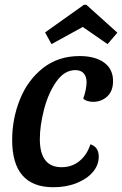

<svg xmlns="http://www.w3.org/2000/svg" viewBox="-20 -765 512 805"><path d="M31 -178Q31 -267 63.5 -348Q96 -429 160 -479.5Q224 -530 314 -530Q378 -530 416 -503Q454 -476 454 -425Q454 -383 429.5 -360.5Q405 -338 370 -338Q359 -338 347 -341.5Q335 -345 329 -352Q335 -367 339 -386.5Q343 -406 343 -420Q343 -444 331 -457.5Q319 -471 296 -471Q250 -471 216 -422.5Q182 -374 164.5 -305.5Q147 -237 147 -182Q147 -64 238 -64Q282 -64 313.5 -90Q345 -116 359 -160Q394 -149 394 -108Q394 -73 369.5 -44Q345 -15 301.5 2.5Q258 20 204 20Q31 20 31 -178ZM169 -629 332 -745H342L472 -628L431 -580L327 -652L196 -580Z"/></svg>

Font: Sansita SW
Style: Italic
Weight: 400
Italic angle: -11°
Designer: Pablo Cosgaya
Foundry: Omnibus-Type
Version: Version 1.000